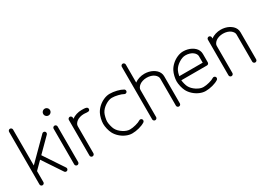

<svg xmlns="http://www.w3.org/2000/svg" viewBox="-13 -1516 3110 2263"><g transform="rotate(-30 1542.0 -384.5)"><path d="M130.9 -742.2V-253.4L408 -530.5Q415.5 -538.1 427 -538.1Q438.5 -538.1 446 -530.5Q453.6 -522.9 453.6 -511.5Q453.6 -500 446 -492.4L267.8 -314.2L449.2 -41.7Q455.3 -32.7 453.1 -21.7Q450.9 -10.7 441.9 -4.6Q432.9 1.5 421.8 -0.7Q410.6 -2.9 404.5 -12L229 -275.4L130.9 -177.2V-26.9Q130.9 -15.9 122.8 -7.9Q114.7 0 103.8 0Q92.8 0 84.8 -7.9Q76.9 -15.9 76.9 -26.9V-742.2Q76.9 -753.2 84.8 -761.2Q92.8 -769.3 103.8 -769.3Q114.7 -769.3 122.8 -761.2Q130.9 -753.2 130.9 -742.2Z M603.8 -511.5V-26.9Q603.8 -15.9 595.7 -7.9Q587.6 0 576.7 0Q565.7 0 557.7 -7.9Q549.8 -15.9 549.8 -26.9V-511.5Q549.8 -522.5 557.7 -530.5Q565.7 -538.6 576.7 -538.6Q587.6 -538.6 595.7 -530.5Q603.8 -522.5 603.8 -511.5ZM544.1 -690.6Q530.5 -704.1 530.5 -723.1Q530.5 -742.2 544.1 -755.7Q557.6 -769.3 576.7 -769.3Q595.7 -769.3 609.3 -755.7Q622.8 -742.2 622.8 -723.1Q622.8 -704.1 609.3 -690.6Q595.7 -677 576.7 -677Q557.6 -677 544.1 -690.6Z M811.3 -511.5V-496.6Q837.6 -516.6 872.9 -527.6Q908.2 -538.6 945.8 -538.6Q983.6 -538.6 998 -535.4Q1029.8 -528.6 1026.4 -504.2Q1025.1 -494.4 1019.8 -489Q1014.4 -483.6 1005.1 -482.4Q995.8 -481.2 987.3 -481.6Q978.8 -481.9 965.9 -483.3Q953.1 -484.6 945.8 -484.6Q916.3 -484.6 890.4 -476.7Q864.5 -468.8 847.5 -455.9Q830.6 -443.1 820.9 -427.5Q811.3 -411.9 811.3 -396.2V-26.9Q811.3 -15.9 803.2 -7.9Q795.2 0 784.2 0Q773.2 0 765.3 -7.9Q757.3 -15.9 757.3 -26.9V-511.5Q757.3 -522.5 765.3 -530.5Q773.2 -538.6 784.2 -538.6Q795.2 -538.6 803.2 -530.5Q811.3 -522.5 811.3 -511.5Z M1503.2 -47.6Q1471.9 -26.6 1421.8 -13.3Q1371.6 0 1326.4 0Q1286.6 0 1245 -18.1Q1203.4 -36.1 1169.3 -67.1Q1135.3 -98.1 1116 -135.7Q1102.1 -163.1 1093.1 -200.6Q1084.2 -238 1084.2 -269.3Q1084.2 -300.5 1093.1 -337.9Q1102.1 -375.2 1116 -402.6Q1135.3 -440.2 1169.3 -471.3Q1203.4 -502.4 1245 -520.5Q1286.6 -538.6 1326.4 -538.6Q1371.3 -538.6 1421 -526.5Q1470.7 -514.4 1502.2 -495.4Q1511.5 -489.7 1514.2 -478.6Q1516.8 -467.5 1511.2 -458.3Q1505.6 -449 1494.5 -446.4Q1483.4 -443.8 1474.1 -449.5Q1452.1 -462.6 1407.1 -473.6Q1362.1 -484.6 1326.4 -484.6Q1283.9 -484.6 1235 -452.9Q1186 -421.1 1163.8 -378.2Q1153.8 -358.9 1145.9 -325.3Q1137.9 -291.7 1137.9 -269.3Q1137.9 -246.8 1145.9 -213.3Q1153.8 -179.7 1163.8 -160.4Q1186 -117.4 1235 -85.7Q1283.9 -54 1326.4 -54Q1361.8 -54 1406.6 -65.8Q1451.4 -77.6 1473.1 -92.3Q1482.2 -98.4 1493.3 -96.2Q1504.4 -94 1510.5 -85Q1516.6 -75.9 1514.4 -64.8Q1512.2 -53.7 1503.2 -47.6Z M1933.8 -26.9V-396.2Q1933.8 -411.9 1924.2 -427.5Q1914.6 -443.1 1897.6 -455.9Q1880.6 -468.8 1854.7 -476.7Q1828.9 -484.6 1799.3 -484.6Q1769.8 -484.6 1743.9 -476.7Q1718 -468.8 1701 -455.9Q1684.1 -443.1 1674.4 -427.5Q1664.8 -411.9 1664.8 -396.2V-26.9Q1664.8 -15.9 1656.7 -7.9Q1648.7 0 1637.7 0Q1626.7 0 1618.8 -7.9Q1610.8 -15.9 1610.8 -26.9V-742.2Q1610.8 -753.2 1618.8 -761.2Q1626.7 -769.3 1637.7 -769.3Q1648.7 -769.3 1656.7 -761.2Q1664.8 -753.2 1664.8 -742.2V-496.6Q1691.2 -516.6 1726.4 -527.6Q1761.7 -538.6 1799.3 -538.6Q1828.1 -538.6 1855.8 -532.1Q1883.5 -525.6 1907.2 -513.2Q1930.9 -500.7 1949.1 -483.6Q1967.3 -466.6 1977.5 -444Q1987.8 -421.4 1987.8 -396.2V-26.9Q1987.8 -15.9 1979.9 -7.9Q1971.9 0 1960.9 0Q1950 0 1941.9 -7.9Q1933.8 -15.9 1933.8 -26.9Z M2141.8 -307.6H2460.7V-396.2Q2460.7 -411.9 2451 -427.5Q2441.4 -443.1 2424.4 -455.9Q2407.5 -468.8 2381.6 -476.7Q2355.7 -484.6 2326.2 -484.6Q2283.7 -484.6 2234.7 -452.9Q2185.8 -421.1 2163.6 -378.2Q2150.4 -352.3 2141.8 -307.6ZM2502.9 -47.6Q2471.7 -26.6 2421.5 -13.3Q2371.3 0 2326.2 0Q2286.4 0 2244.8 -18.1Q2203.1 -36.1 2169.1 -67.1Q2135 -98.1 2115.7 -135.7Q2101.8 -163.1 2092.9 -200.6Q2084 -238 2084 -269.3Q2084 -300.5 2092.9 -337.9Q2101.8 -375.2 2115.7 -402.6Q2135 -440.2 2169.1 -471.3Q2203.1 -502.4 2244.8 -520.5Q2286.4 -538.6 2326.2 -538.6Q2355 -538.6 2382.7 -532.1Q2410.4 -525.6 2434.1 -513.2Q2457.8 -500.7 2476 -483.6Q2494.1 -466.6 2504.4 -444Q2514.6 -421.4 2514.6 -396.2V-280.8Q2514.6 -269.8 2506.7 -261.8Q2498.8 -253.9 2487.8 -253.9H2138.7Q2141.1 -230.5 2148.2 -203.4Q2155.3 -176.3 2163.6 -160.4Q2185.8 -117.4 2234.7 -85.7Q2283.7 -54 2326.2 -54Q2361.6 -54 2406.4 -65.8Q2451.2 -77.6 2472.9 -92.3Q2481.9 -98.4 2493 -96.2Q2504.2 -94 2510.3 -85Q2516.4 -75.9 2514.2 -64.8Q2512 -53.7 2502.9 -47.6Z M2972.2 -26.9V-396.2Q2972.2 -411.9 2962.5 -427.5Q2952.9 -443.1 2935.9 -455.9Q2918.9 -468.8 2893.1 -476.7Q2867.2 -484.6 2837.6 -484.6Q2808.1 -484.6 2782.2 -476.7Q2756.3 -468.8 2739.4 -455.9Q2722.4 -443.1 2712.8 -427.5Q2703.1 -411.9 2703.1 -396.2V-26.9Q2703.1 -15.9 2695.1 -7.9Q2687 0 2676 0Q2665 0 2657.1 -7.9Q2649.2 -15.9 2649.2 -26.9V-511.5Q2649.2 -522.5 2657.1 -530.5Q2665 -538.6 2676 -538.6Q2687 -538.6 2695.1 -530.5Q2703.1 -522.5 2703.1 -511.5V-496.6Q2729.5 -516.6 2764.8 -527.6Q2800 -538.6 2837.6 -538.6Q2866.5 -538.6 2894.2 -532.1Q2921.9 -525.6 2945.6 -513.2Q2969.2 -500.7 2987.4 -483.6Q3005.6 -466.6 3015.9 -444Q3026.1 -421.4 3026.1 -396.2V-26.9Q3026.1 -15.9 3018.2 -7.9Q3010.3 0 2999.3 0Q2988.3 0 2980.2 -7.9Q2972.2 -15.9 2972.2 -26.9Z"/></g></svg>

Font: Tecnico
Style: Fino
Weight: 400
Version: Version 1.3